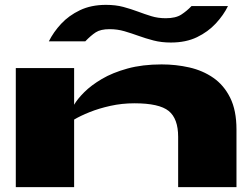

<svg xmlns="http://www.w3.org/2000/svg" viewBox="-20 -770 1038 790"><path d="M45 -490H285V-339Q298 -362 326.5 -390.5Q355 -419 399 -445Q443 -471 504.5 -488Q566 -505 645 -505Q704 -505 759 -492.5Q814 -480 857.5 -450Q901 -420 927 -368Q953 -316 953 -237V0H713V-207Q713 -282 674 -313.5Q635 -345 533 -345Q482 -345 434.5 -334.5Q387 -324 348.5 -308.5Q310 -293 285 -278V0H45ZM683 -595Q644 -595 611.5 -603.5Q579 -612 550 -622.5Q521 -633 492 -641.5Q463 -650 431 -650Q394 -650 374 -637Q354 -624 331 -600H181Q200 -638 231.5 -672Q263 -706 309 -728Q355 -750 416 -750Q456 -750 487.5 -741.5Q519 -733 547 -722.5Q575 -712 602.5 -703.5Q630 -695 662 -695Q703 -695 726 -710Q749 -725 768 -745H918Q900 -708 868 -673.5Q836 -639 790.5 -617Q745 -595 683 -595Z"/></svg>

Font: Syne ExtraBold
Style: Regular
Weight: 800
Designer: Lucas Descroix
Foundry: Bonjour Monde
Version: Version 2.200; ttfautohint (v1.8.4)